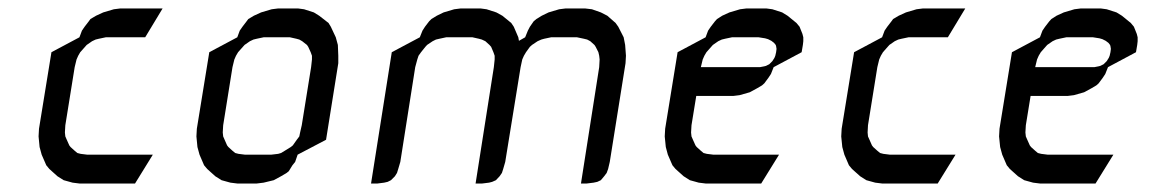

<svg xmlns="http://www.w3.org/2000/svg" viewBox="-20 -432 2717 452"><path d="M70.8 -110.8 71.8 -128.9 101.1 -309.1 167 -344.2 172.9 -359.9 179.2 -369.1 189 -381.8 192.9 -387.2 206.1 -395 223.1 -402.8 248 -410.2 263.2 -412.1H362.8L321.8 -344.2H229L212.9 -340.8L205.1 -338.9L196.8 -335L184.1 -326.2L180.2 -321.8L168.9 -309.1L164.1 -300.8L160.2 -292L155.8 -273.9L133.8 -137.2L132.8 -120.1L133.8 -110.8L137.2 -103L143.1 -89.8L146 -85.9L155.8 -77.1L162.1 -71.8L169.9 -69.8L185.1 -67.9H339.8L297.9 0H167L150.9 -2L129.9 -7.8L115.2 -17.1L96.2 -34.2L88.9 -43L78.1 -67.9L73.2 -85.9Z M442.4 -110.8 443.4 -128.9 472.7 -309.1 538.6 -344.2 544.4 -359.9 550.8 -369.1 560.5 -381.8 564.5 -387.2 577.6 -395 594.7 -402.8 619.6 -410.2 634.8 -412.1H681.6L695.8 -410.2L718.8 -402.8L731.4 -395L753.4 -377.9L758.8 -369.1L770.5 -344.2L775.4 -326.2L776.4 -300.8V-283.2L747.6 -103L680.7 -67.9L674.8 -50.8L668.5 -43L659.7 -28.8L654.8 -24.9L641.6 -17.1L624.5 -7.8L600.6 -2L584.5 0H538.6L522.5 -2L501.5 -7.8L486.8 -17.1L467.8 -34.2L460.4 -43L449.7 -67.9L444.8 -85.9ZM504.4 -120.1 505.4 -110.8 508.8 -103 514.6 -89.8 517.6 -85.9 527.3 -77.1 533.7 -71.8 541.5 -69.8 556.6 -67.9H618.7L634.8 -69.8L641.6 -71.8L650.4 -77.1L664.6 -85.9L669.4 -89.8L678.7 -103L684.6 -110.8L686.5 -120.1L690.4 -137.2L712.4 -273.9L714.4 -292V-300.8L711.4 -309.1L705.6 -321.8L702.6 -326.2L691.4 -335L684.6 -338.9L677.7 -340.8L662.6 -344.2H600.6L584.5 -340.8L576.7 -338.9L568.4 -335L555.7 -326.2L551.8 -321.8L540.5 -309.1L535.6 -300.8L531.7 -292L527.3 -273.9L505.4 -137.2Z M853.5 0 902.3 -309.1 968.3 -344.2 974.6 -359.9 980.5 -369.1 990.2 -381.8 995.6 -387.2 1008.3 -395 1024.4 -402.8 1049.3 -410.2 1064.5 -412.1H1111.3L1125.5 -410.2L1148.4 -402.8L1162.6 -395L1183.6 -377.9L1189.5 -369.1L1200.2 -344.2L1201.7 -335.9L1216.3 -344.2L1222.7 -359.9L1227.5 -369.1L1236.3 -381.8L1242.7 -387.2L1255.4 -395L1271.5 -402.8L1296.4 -410.2L1311.5 -412.1H1357.4L1373.5 -410.2L1394.5 -402.8L1409.7 -395L1429.2 -377.9L1435.5 -369.1L1448.2 -344.2L1451.7 -326.2L1453.6 -300.8L1452.6 -283.2L1415.5 -50.8L1411.6 -34.2L1408.2 -24.9L1402.3 -17.1L1394.5 -7.8L1386.2 -3.9L1377.4 -2L1361.3 0H1347.7L1390.6 -273.9L1391.6 -292L1390.6 -300.8L1388.7 -309.1L1382.3 -321.8L1379.4 -326.2L1369.6 -335L1362.3 -338.9L1354.5 -340.8L1338.4 -344.2H1277.3L1261.2 -340.8L1254.4 -338.9L1245.6 -335L1232.4 -326.2L1227.5 -321.8L1218.3 -309.1L1213.4 -300.8L1209.5 -292L1205.6 -273.9L1169.4 -50.8L1164.6 -34.2L1161.6 -24.9L1156.2 -17.1L1147.5 -7.8L1138.7 -3.9L1131.3 -2L1115.2 0H1099.6L1142.6 -273.9L1144.5 -292V-300.8L1141.6 -309.1L1136.2 -321.8L1132.3 -326.2L1122.6 -335L1114.3 -338.9L1107.4 -340.8L1092.3 -344.2H1030.3L1014.6 -340.8L1006.3 -338.9L998.5 -335L985.4 -326.2L981.4 -321.8L971.2 -309.1L965.3 -300.8L962.4 -292L957.5 -273.9L922.4 -50.8L917.5 -34.2L914.6 -24.9L909.7 -17.1L900.4 -7.8L892.6 -3.9L884.3 -2L868.7 0Z M1544.9 -110.8 1545.9 -128.9 1575.2 -309.1 1641.1 -344.2 1647 -359.9 1653.3 -369.1 1663.1 -381.8 1668 -387.2 1680.2 -395 1697.3 -402.8 1722.2 -410.2 1737.3 -412.1H1784.2L1798.3 -410.2L1821.3 -402.8L1834 -395L1855 -377.9L1862.3 -369.1L1869.1 -352.1L1871.1 -344.2V-335L1870.1 -326.2L1867.2 -309.1L1801.3 -273.9L1794.9 -257.8L1789.1 -249L1779.3 -235.8L1773.9 -231L1762.2 -224.1L1745.1 -214.8L1721.2 -208L1706.1 -206.1H1619.1L1607.9 -137.2L1606.9 -120.1L1607.9 -110.8L1611.3 -103L1617.2 -89.8L1620.1 -85.9L1629.9 -77.1L1636.2 -71.8L1644 -69.8L1659.2 -67.9H1814L1772 0H1641.1L1625 -2L1604 -7.8L1589.4 -17.1L1570.3 -34.2L1563 -43L1552.2 -67.9L1547.4 -85.9ZM1629.9 -273.9H1769L1779.3 -275.9L1783.2 -276.9L1791 -280.8L1798.3 -288.1L1803.2 -295.9L1805.2 -300.8L1807.1 -309.1L1808.1 -316.9L1807.1 -323.2L1806.2 -326.2L1802.2 -331.1L1795.9 -335.9L1788.1 -339.8L1781.2 -341.8L1766.1 -344.2H1703.1L1687 -340.8L1679.2 -338.9L1670.9 -335L1658.2 -326.2L1654.3 -321.8L1643.1 -309.1L1638.2 -300.8L1634.3 -292ZM1811 -405.8Z M1960.4 -110.8 1961.4 -128.9 1990.7 -309.1 2056.6 -344.2 2062.5 -359.9 2068.8 -369.1 2078.6 -381.8 2082.5 -387.2 2095.7 -395 2112.8 -402.8 2137.7 -410.2 2152.8 -412.1H2252.4L2211.4 -344.2H2118.7L2102.5 -340.8L2094.7 -338.9L2086.4 -335L2073.7 -326.2L2069.8 -321.8L2058.6 -309.1L2053.7 -300.8L2049.8 -292L2045.4 -273.9L2023.4 -137.2L2022.5 -120.1L2023.4 -110.8L2026.9 -103L2032.7 -89.8L2035.6 -85.9L2045.4 -77.1L2051.8 -71.8L2059.6 -69.8L2074.7 -67.9H2229.5L2187.5 0H2056.6L2040.5 -2L2019.5 -7.8L2004.9 -17.1L1985.8 -34.2L1978.5 -43L1967.8 -67.9L1962.9 -85.9Z M2332 -110.8 2333 -128.9 2362.3 -309.1 2428.2 -344.2 2434.1 -359.9 2440.4 -369.1 2450.2 -381.8 2455.1 -387.2 2467.3 -395 2484.4 -402.8 2509.3 -410.2 2524.4 -412.1H2571.3L2585.4 -410.2L2608.4 -402.8L2621.1 -395L2642.1 -377.9L2649.4 -369.1L2656.2 -352.1L2658.2 -344.2V-335L2657.2 -326.2L2654.3 -309.1L2588.4 -273.9L2582 -257.8L2576.2 -249L2566.4 -235.8L2561 -231L2549.3 -224.1L2532.2 -214.8L2508.3 -208L2493.2 -206.1H2406.2L2395 -137.2L2394 -120.1L2395 -110.8L2398.4 -103L2404.3 -89.8L2407.2 -85.9L2417 -77.1L2423.3 -71.8L2431.2 -69.8L2446.3 -67.9H2601.1L2559.1 0H2428.2L2412.1 -2L2391.1 -7.8L2376.5 -17.1L2357.4 -34.2L2350.1 -43L2339.4 -67.9L2334.5 -85.9ZM2417 -273.9H2556.2L2566.4 -275.9L2570.3 -276.9L2578.1 -280.8L2585.4 -288.1L2590.3 -295.9L2592.3 -300.8L2594.2 -309.1L2595.2 -316.9L2594.2 -323.2L2593.3 -326.2L2589.4 -331.1L2583 -335.9L2575.2 -339.8L2568.4 -341.8L2553.2 -344.2H2490.2L2474.1 -340.8L2466.3 -338.9L2458 -335L2445.3 -326.2L2441.4 -321.8L2430.2 -309.1L2425.3 -300.8L2421.4 -292ZM2598.1 -405.8Z"/></svg>

Font: Petahja
Style: Italic
Weight: 400
Designer: T. Christopher White
Version: Version 1.1